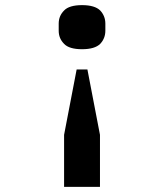

<svg xmlns="http://www.w3.org/2000/svg" viewBox="-20 -547 640 749"><path d="M370 182C370 182 370 -21 370 -21C370 -21 321 -276 321 -276C321 -276 279 -276 279 -276C279 -276 230 -21 230 -21C230 -21 230 182 230 182C230 182 370 182 370 182ZM300 -355C333 -355 357 -362 371 -376C384 -390 391 -407 391 -427C391 -427 391 -455 391 -455C391 -455 391 -455 391 -455C391 -475 384 -492 371 -506C357 -520 333 -527 300 -527C300 -527 300 -527 300 -527C267 -527 243 -520 230 -506C216 -492 209 -475 209 -455C209 -455 209 -427 209 -427C209 -427 209 -427 209 -427C209 -407 216 -390 230 -376C243 -362 267 -355 300 -355C300 -355 300 -355 300 -355Z"/></svg>

Font: IBM Plex Mono Mod
Style: SemiBold
Weight: 500
Designer: Mike Abbink, Paul van der Laan, Pieter van Rosmalen
Foundry: Bold Monday
Version: ""